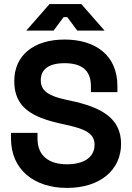

<svg xmlns="http://www.w3.org/2000/svg" viewBox="-20 -908 646 942"><path d="M309 14C471 14 574 -74 574 -202C574 -330 475 -382 326 -414L303 -419C219 -437 180 -462 180 -514C180 -566 217 -598 297 -598C377 -598 426 -566 426 -486V-456H556V-486C556 -638 447 -714 297 -714C147 -714 50 -638 50 -510C50 -382 135 -333 280 -301L303 -296C393 -276 444 -256 444 -198C444 -142 399 -102 309 -102C219 -102 164 -144 164 -228V-256H34V-228C34 -76 147 14 309 14ZM109 -758H243L292 -824H310L359 -758H493L379 -888H223Z"/></svg>

Font: Meta Space
Style: Bold
Weight: 700
Designer: Meta Pool / Florian Karsten
Foundry: Meta Pool / Florian Karsten
Version: Version 2.000;Glyphs 3.1.1 (3137)